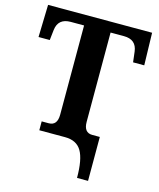

<svg xmlns="http://www.w3.org/2000/svg" viewBox="-133 -807 919 1111"><g transform="rotate(15 326.5 -252.0)"><path d="M405.8 -118.2Q405.8 -53.2 457 -53.2H502V210H436Q436 99.1 406.7 49.6Q377.4 0 308.1 0H153.8V-53.2H195.8Q247.1 -53.2 247.1 -118.2V-652.8H167Q92.3 -652.8 84 -582L77.1 -520H9.8L15.1 -713.9H638.2L643.1 -520H576.2L568.8 -582Q560.5 -652.8 485.8 -652.8H405.8Z"/></g></svg>

Font: Droid Serif
Style: Bold
Weight: 700
Designer: Monotype Design team
Foundry: Monotype Imaging Inc.
Version: Version 1.03